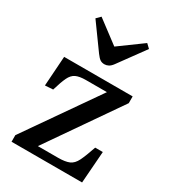

<svg xmlns="http://www.w3.org/2000/svg" viewBox="-190 -884 878 983"><g transform="rotate(30 248.5 -392.5)"><path d="M37 0V-39L333 -464H209Q171 -464 150 -454Q129 -444 116 -416.5Q103 -389 88 -338L41 -335L53 -511H458V-471L165 -48H284Q326 -48 349.5 -58Q373 -68 388 -98.5Q403 -129 423 -188H468L454 0ZM250 -581Q235 -581 224.5 -588Q214 -595 200 -614L93 -762L116 -785L249 -685L386 -785L409 -763L296 -608Q285 -593 273.5 -587Q262 -581 250 -581Z"/></g></svg>

Font: Literata 36pt Medium
Style: Regular
Weight: 500
Designer: Latin by Veronika Burian and Jose Scaglione. Greek by Irene Vlachou. Cyrillic by Vera Evstafieva.
Foundry: TypeTogether
Version: Version 3.002